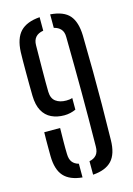

<svg xmlns="http://www.w3.org/2000/svg" viewBox="-123 -869 654 941"><g transform="rotate(-15 204.0 -399.0)"><path d="M42 -443Q41.5 -470 41.2 -501.2Q41 -532.5 41 -563.5Q41 -594.5 41.2 -621Q41.5 -647.5 42 -664.5Q45 -734 77 -767.5Q109 -801 175.5 -806V-737.5Q123.5 -729 123 -678Q123 -664.5 122.5 -632.2Q122 -600 121.8 -561.8Q121.5 -523.5 121.5 -490.5Q121.5 -457.5 122 -441.5Q123 -408 143.2 -392.8Q163.5 -377.5 196.5 -377.5Q205 -377.5 212.8 -378.5Q220.5 -379.5 227.5 -382V-323Q214.5 -317 199.5 -313.5Q184.5 -310 168.5 -310Q132.5 -310 104 -323.5Q75.5 -337 59.2 -366.5Q43 -396 42 -443ZM51 -134Q51 -147.5 50.8 -170Q50.5 -192.5 50.8 -216Q51 -239.5 51.5 -255.5H132Q131.5 -224 131 -188.5Q130.5 -153 131.5 -123.5Q132 -97 143.2 -82.5Q154.5 -68 175.5 -62.5V7Q112 1 82 -32.5Q52 -66 51 -134ZM229 7.5V-61Q251.5 -65 264.5 -79.8Q277.5 -94.5 277.5 -122.5Q278.5 -199 278.8 -266Q279 -333 279 -397.2Q279 -461.5 278.2 -530.2Q277.5 -599 276.5 -678.5Q276.5 -704 263.8 -718.2Q251 -732.5 229 -737.5V-806Q296.5 -801 325.8 -767.2Q355 -733.5 357 -664.5Q359 -565 359.5 -480.8Q360 -396.5 359.5 -313.2Q359 -230 357 -134Q356 -64 324.8 -30.5Q293.5 3 229 7.5Z"/></g></svg>

Font: Big Shoulders Stencil Text Thin
Style: Regular
Weight: 400
Version: Version 2.001